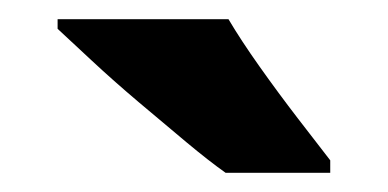

<svg xmlns="http://www.w3.org/2000/svg" viewBox="-20 -786 404 200"><path d="M218 -766Q231 -744 250.5 -716.5Q270 -689 290 -663Q310 -637 324 -619V-606H215Q198 -618 174 -638Q150 -658 124 -680Q98 -702 76 -722.5Q54 -743 40 -756V-766Z"/></svg>

Font: Noto Sans Tamil SemiCondensed ExtraBold
Style: Regular
Weight: 800
Width: 4
Designer: Jelle Bosma - Monotype Design Team
Foundry: Monotype Imaging Inc.
Version: Version 2.004; ttfautohint (v1.8.4.7-5d5b)